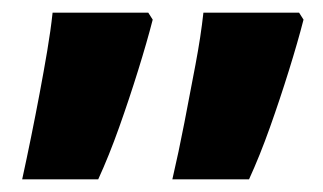

<svg xmlns="http://www.w3.org/2000/svg" viewBox="-20 -625 510 303"><path d="M252 -342Q262 -385 271 -431.5Q280 -478 288.5 -523Q297 -568 301 -605H452L459 -594Q450 -559 436 -514Q422 -469 406 -424Q390 -379 373 -342ZM15 -342Q22 -374 29 -408.5Q36 -443 42.5 -477.5Q49 -512 54.5 -544.5Q60 -577 63 -605H214L221 -594Q212 -559 198 -514Q184 -469 168 -424Q152 -379 135 -342Z"/></svg>

Font: Noto Sans Hebrew ExtraBold
Style: Regular
Weight: 800
Designer: Monotype Design Team
Foundry: Monotype Imaging Inc.
Version: Version 2.003